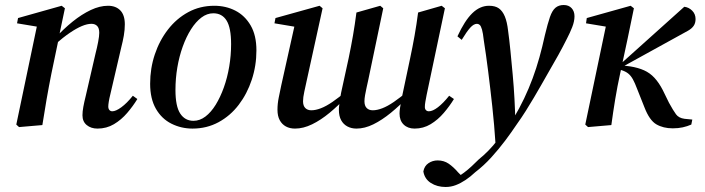

<svg xmlns="http://www.w3.org/2000/svg" viewBox="-20 -499 2813 766"><path d="M56 8 45 -2 129 -403 150 -389 48 -406 52 -427 226 -476 239 -466 215 -352 214 -344 185 -205Q175 -155 166 -103.5Q157 -52 149 0ZM369 14Q343 14 326 0Q309 -14 309 -39Q309 -54 312.5 -73Q316 -92 322 -116L361 -285Q367 -308 371.5 -331.5Q376 -355 376 -368Q376 -387 367.5 -395.5Q359 -404 345 -404Q328 -404 306.5 -395Q285 -386 258.5 -368Q232 -350 200 -322L194 -347H200Q234 -384 270 -413Q306 -442 342 -459Q378 -476 411 -476Q442 -476 460 -457.5Q478 -439 478 -402Q478 -380 474 -357Q470 -334 464 -311L420 -122Q416 -106 414 -93.5Q412 -81 412 -74Q412 -65 416.5 -60Q421 -55 428 -55Q442 -55 464 -71Q486 -87 510 -117L528 -104Q511 -76 487.5 -48.5Q464 -21 434.5 -3.5Q405 14 369 14Z M748 14Q703 14 664 -5.5Q625 -25 602 -65Q579 -105 579 -165Q579 -226 597.5 -281.5Q616 -337 650 -381Q684 -425 731 -450.5Q778 -476 835 -476Q881 -476 919 -456.5Q957 -437 980 -397.5Q1003 -358 1003 -298Q1003 -237 984.5 -181Q966 -125 932.5 -81Q899 -37 852 -11.5Q805 14 748 14ZM752 -17Q777 -17 799.5 -34Q822 -51 840.5 -81Q859 -111 873 -150Q887 -189 894.5 -233.5Q902 -278 902 -323Q902 -388 884 -417Q866 -446 831 -446Q806 -446 783.5 -429Q761 -412 742 -382Q723 -352 709 -313Q695 -274 687.5 -230Q680 -186 680 -140Q680 -75 699 -46Q718 -17 752 -17Z M1157 14Q1136 14 1120.5 5.5Q1105 -3 1096 -19.5Q1087 -36 1087 -61Q1087 -85 1092 -109.5Q1097 -134 1102 -158L1157 -405L1176 -389L1075 -406L1079 -427L1255 -476L1267 -466L1204 -179Q1199 -156 1194 -133Q1189 -110 1189 -95Q1189 -77 1198 -68Q1207 -59 1222 -59Q1239 -59 1260 -67Q1281 -75 1306.5 -92.5Q1332 -110 1363 -136L1373 -115H1365Q1330 -78 1295 -49Q1260 -20 1225 -3Q1190 14 1157 14ZM1402 14Q1382 14 1366 5.5Q1350 -3 1341 -19.5Q1332 -36 1332 -61Q1332 -71 1333.5 -80.5Q1335 -90 1337 -102H1336Q1338 -116 1341 -129.5Q1344 -143 1347 -157L1371 -267Q1381 -315 1388.5 -358.5Q1396 -402 1402 -449L1497 -476L1509 -466L1449 -179Q1446 -165 1442.5 -149.5Q1439 -134 1436.5 -119.5Q1434 -105 1434 -95Q1434 -77 1443 -68Q1452 -59 1467 -59Q1484 -59 1505 -67Q1526 -75 1551.5 -92.5Q1577 -110 1608 -136L1618 -115H1610Q1575 -78 1539.5 -49Q1504 -20 1469.5 -3Q1435 14 1402 14ZM1634 14Q1607 14 1590.5 -2Q1574 -18 1574 -46Q1574 -56 1576 -69Q1578 -82 1582 -103L1583 -109L1616 -265Q1626 -312 1634 -357Q1642 -402 1648 -449L1742 -476L1755 -466L1682 -120Q1679 -104 1677 -93Q1675 -82 1675 -72Q1675 -64 1679.5 -59.5Q1684 -55 1691 -55Q1706 -55 1727 -71Q1748 -87 1772 -117L1791 -104Q1774 -76 1750.5 -48.5Q1727 -21 1698 -3.5Q1669 14 1634 14Z M1758 247Q1724 247 1699 231Q1674 215 1669 185Q1673 163 1689.5 152Q1706 141 1726 141Q1751 141 1770 154Q1789 167 1808 189L1828 209V217H1800V210Q1815 202 1831 190Q1847 178 1862 164Q1877 150 1890 137Q1932 103 1964 61Q1996 19 2028 -26Q2052 -66 2071 -106Q2090 -146 2105 -186.5Q2120 -227 2132 -270Q2144 -313 2154 -359Q2165 -405 2174 -431Q2183 -457 2196 -468Q2209 -479 2229 -479Q2249 -479 2260.5 -466.5Q2272 -454 2272 -434Q2272 -414 2263 -391Q2254 -368 2242 -345Q2226 -313 2207.5 -279.5Q2189 -246 2165 -205Q2152 -182 2138.5 -158.5Q2125 -135 2110 -109.5Q2095 -84 2078 -57Q2061 -30 2041 -2Q2021 28 1995.5 62Q1970 96 1940 129Q1910 162 1876 188Q1857 206 1837.5 219Q1818 232 1798.5 239.5Q1779 247 1758 247ZM1957 76Q1952 -1 1944 -74.5Q1936 -148 1927.5 -215Q1919 -282 1910 -339Q1907 -367 1903 -381Q1899 -395 1894 -399.5Q1889 -404 1883 -404Q1870 -404 1856 -388.5Q1842 -373 1822 -340L1805 -354Q1834 -417 1864.5 -446.5Q1895 -476 1931 -476Q1956 -476 1970.5 -465.5Q1985 -455 1994 -433.5Q2003 -412 2007 -377Q2012 -341 2016.5 -295.5Q2021 -250 2025.5 -201Q2030 -152 2032.5 -105Q2035 -58 2036 -17H2043Z M2326 8 2315 -2 2399 -403 2420 -389 2318 -406 2321 -427 2496 -476 2509 -466 2484 -345 2454 -205Q2443 -155 2434.5 -103.5Q2426 -52 2419 0ZM2738 -2Q2722 5 2704 9Q2686 13 2664 13Q2626 13 2598.5 -3Q2571 -19 2551 -71L2522 -144Q2513 -168 2505 -182.5Q2497 -197 2486.5 -205.5Q2476 -214 2460 -219L2441 -225V-237H2448L2456 -244L2710 -472Q2728 -470 2741.5 -456.5Q2755 -443 2755 -423Q2755 -407 2747.5 -396Q2740 -385 2725 -376.5Q2710 -368 2686 -355L2461 -231L2463 -238L2495 -234Q2526 -229 2549.5 -218.5Q2573 -208 2591 -188.5Q2609 -169 2624 -140L2649 -89Q2666 -58 2677 -43Q2688 -28 2711 -25L2742 -22Z"/></svg>

Font: Source Serif 4 48pt SemiBold
Style: Italic
Weight: 600
Italic angle: -12°
Designer: Frank Grießhammer
Foundry: Adobe Systems Incorporated
Version: Version 4.004;hotconv 1.0.116;makeotfexe 2.5.65601